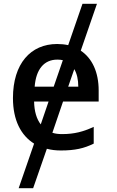

<svg xmlns="http://www.w3.org/2000/svg" viewBox="-20 -780 612 1008"><path d="M498 -247V-305C498 -401 464 -474 404 -514L489 -760H413L338 -543C320 -547 300 -549 280 -549C141 -549 48 -446 48 -265C48 -149 90 -69 159 -26L78 208H154L226 1C248 7 273 10 299 10C374 10 421 -1 472 -26V-114C418 -89 371 -76 306 -76C287 -76 270 -78 255 -83L311 -247ZM281 -467C292 -467 301 -466 310 -464L262 -325H162C169 -416 211 -467 281 -467ZM391 -325H338L370 -417C384 -393 391 -362 391 -325ZM194 -127C172 -155 160 -196 159 -247H235Z"/></svg>

Font: Noto Sans Thai Medium
Style: Regular
Weight: 500
Designer: Monotype Design Team
Foundry: Monotype Imaging Inc.
Version: Version 1.901